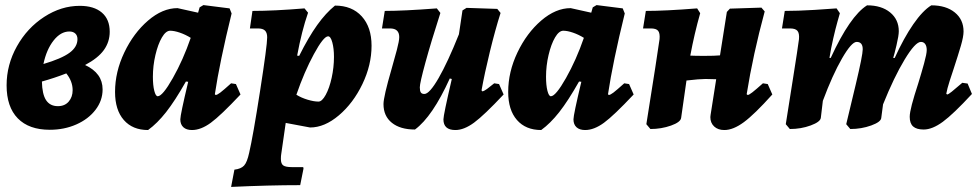

<svg xmlns="http://www.w3.org/2000/svg" viewBox="-20 -500 3853 756"><path d="M384 -148Q384 -104 356 -67.5Q328 -31 280.5 -10Q233 11 176 11Q94 11 50 -34Q6 -79 6 -164Q6 -245 46.5 -317.5Q87 -390 154 -433.5Q221 -477 294 -477Q350 -477 381 -450.5Q412 -424 412 -375Q412 -335 389 -303Q366 -271 315 -244Q384 -212 384 -148ZM151 -248Q222 -269 253.5 -292Q285 -315 285 -346Q285 -360 276.5 -368Q268 -376 253 -376Q219 -376 191 -340.5Q163 -305 151 -248ZM266 -145Q266 -180 241 -211Q195 -193 145 -179Q146 -129 161.5 -105.5Q177 -82 208 -82Q235 -82 250.5 -100Q266 -118 266 -145Z M890 -172 909 -169 927 -128Q849 -45 810 -16.5Q771 12 736 12Q714 12 702 1Q690 -10 690 -30Q690 -48 721 -178L712 -179Q669 -103 634 -58.5Q599 -14 563 12Q502 12 467.5 -27.5Q433 -67 433 -138Q433 -217 469.5 -293.5Q506 -370 563 -419Q620 -468 679 -468L760 -450L766 -471L781 -480L884 -467L892 -447Q845 -256 826 -129L829 -126Q835 -126 847.5 -135.5Q860 -145 890 -172ZM731 -351Q710 -364 688 -371.5Q666 -379 650 -379Q633 -379 617.5 -352.5Q602 -326 592 -283.5Q582 -241 582 -198Q582 -164 587.5 -142.5Q593 -121 601 -121Q620 -121 660.5 -192.5Q701 -264 731 -351Z M961 102Q976 38 1004 -141.5Q1032 -321 1032 -353Q1032 -371 1023.5 -379.5Q1015 -388 996 -388H964L974 -457Q1059 -457 1179 -467L1193 -450Q1168 -378 1150 -281L1158 -280Q1195 -354 1229 -401.5Q1263 -449 1299 -478Q1366 -478 1404.5 -435.5Q1443 -393 1443 -320Q1443 -244 1407 -169Q1371 -94 1314.5 -46Q1258 2 1201 2L1105 -16L1087 109Q1086 115 1086 126Q1086 145 1095.5 151.5Q1105 158 1129 158H1174L1175 164L1162 229Q1039 229 890 236L903 168Q929 165 941 152Q953 139 961 102ZM1147 -127Q1166 -115 1191 -107.5Q1216 -100 1234 -100Q1248 -100 1262.5 -126.5Q1277 -153 1286 -194Q1295 -235 1295 -276Q1295 -309 1288.5 -333Q1282 -357 1272 -357Q1254 -357 1216 -287Q1178 -217 1147 -127Z M1963 -128Q1886 -46 1846.5 -17Q1807 12 1773 12Q1726 12 1726 -30Q1726 -47 1759 -189L1751 -191Q1683 -41 1614 10Q1556 10 1523 -16.5Q1490 -43 1490 -90Q1490 -119 1522 -229Q1533 -267 1542.5 -303Q1552 -339 1552 -354Q1552 -388 1516 -388H1484L1495 -457Q1570 -457 1700 -467L1714 -449Q1677 -334 1655 -253.5Q1633 -173 1633 -156Q1633 -142 1637 -136Q1641 -130 1651 -130Q1671 -130 1707 -192.5Q1743 -255 1787 -365L1801 -459L1817 -469L1938 -465L1951 -449Q1930 -383 1909 -297Q1888 -211 1876 -144L1880 -140Q1887 -142 1898 -150Q1909 -158 1926 -172L1945 -169Z M2438 -172 2457 -169 2475 -128Q2397 -45 2358 -16.5Q2319 12 2284 12Q2262 12 2250 1Q2238 -10 2238 -30Q2238 -48 2269 -178L2260 -179Q2217 -103 2182 -58.5Q2147 -14 2111 12Q2050 12 2015.5 -27.5Q1981 -67 1981 -138Q1981 -217 2017.5 -293.5Q2054 -370 2111 -419Q2168 -468 2227 -468L2308 -450L2314 -471L2329 -480L2432 -467L2440 -447Q2393 -256 2374 -129L2377 -126Q2383 -126 2395.5 -135.5Q2408 -145 2438 -172ZM2279 -351Q2258 -364 2236 -371.5Q2214 -379 2198 -379Q2181 -379 2165.5 -352.5Q2150 -326 2140 -283.5Q2130 -241 2130 -198Q2130 -164 2135.5 -142.5Q2141 -121 2149 -121Q2168 -121 2208.5 -192.5Q2249 -264 2279 -351Z M3021 -128Q2951 -50 2909 -19Q2867 12 2832 12Q2807 12 2792 -2Q2777 -16 2777 -39L2778 -48L2800 -188L2758 -189Q2734 -189 2683 -183L2662 -36Q2660 -19 2622 -5.5Q2584 8 2541 8L2525 -11Q2569 -287 2577 -346Q2579 -369 2571.5 -378.5Q2564 -388 2543 -388H2512L2523 -457Q2600 -457 2725 -467L2737 -448Q2714 -367 2698 -281Q2717 -280 2753 -280Q2796 -280 2815 -282L2842 -453L2854 -466L2978 -470L2991 -455Q2945 -285 2920 -129L2924 -126Q2929 -126 2942.5 -136.5Q2956 -147 2984 -172L3003 -169Z M3769 -174 3790 -171 3807 -130Q3734 -51 3692.5 -20.5Q3651 10 3617 10Q3589 10 3575.5 -2Q3562 -14 3562 -40Q3562 -56 3570.5 -88.5Q3579 -121 3596 -173Q3608 -212 3618.5 -250Q3629 -288 3629 -303Q3629 -318 3623 -326.5Q3617 -335 3606 -335Q3584 -335 3542 -265.5Q3500 -196 3457 -89L3450 -36Q3449 -20 3410.5 -6Q3372 8 3328 8L3312 -11Q3322 -52 3349.5 -167.5Q3377 -283 3377 -306Q3377 -335 3353 -335Q3333 -335 3295.5 -270Q3258 -205 3220 -103L3212 -36Q3210 -20 3172 -6Q3134 8 3090 8L3074 -11Q3081 -56 3101.5 -185Q3122 -314 3126 -346Q3128 -369 3120 -378.5Q3112 -388 3091 -388H3059L3070 -457Q3120 -457 3186.5 -461Q3253 -465 3274 -467L3287 -448Q3285 -441 3277.5 -414.5Q3270 -388 3261 -349Q3252 -310 3246 -272H3251Q3327 -437 3394 -479Q3451 -479 3485 -451Q3519 -423 3519 -377Q3519 -360 3510 -322Q3501 -284 3497 -272H3503Q3539 -351 3576 -404.5Q3613 -458 3647 -479Q3705 -479 3739.5 -451Q3774 -423 3774 -376Q3774 -356 3763.5 -320Q3753 -284 3734 -226Q3730 -215 3719.5 -182Q3709 -149 3706 -131L3709 -128Q3714 -128 3727.5 -139Q3741 -150 3769 -174Z"/></svg>

Font: Alegreya ExtraBold
Style: Italic
Weight: 800
Italic angle: -7°
Designer: Juan Pablo del Peral
Foundry: Huerta Tipografica
Version: Version 2.007; ttfautohint (v1.6)